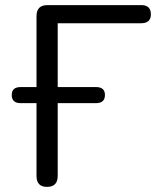

<svg xmlns="http://www.w3.org/2000/svg" viewBox="-20 -725 618 752"><path d="M164 7Q123 7 123 -36V-321H61Q26 -321 26 -353Q26 -384 61 -384H123V-662Q123 -705 166 -705H533Q571 -705 571 -669Q571 -634 533 -634H206V-384H356Q391 -384 391 -353Q391 -321 356 -321H206V-36Q206 7 164 7Z"/></svg>

Font: Nunito
Style: Regular
Weight: 400
Designer: Vernon Adams
Foundry: Vernon Adams
Version: Version 3.602